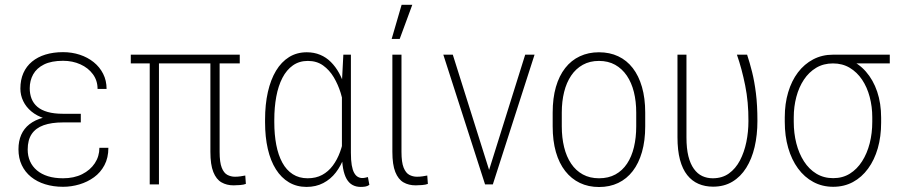

<svg xmlns="http://www.w3.org/2000/svg" viewBox="-20 -751 3655 782"><path d="M233.4 -280.8H309.1V-252.4H236.3Q189.9 -252.4 157.7 -241Q125.5 -229.5 109.1 -205.1Q92.8 -180.7 92.8 -142.1Q92.8 -115.7 102.3 -94.2Q111.8 -72.8 130.4 -57.1Q148.9 -41.5 175.5 -33.2Q202.1 -24.9 236.8 -24.9Q281.2 -24.9 314.5 -41.5Q347.7 -58.1 366.2 -86.2Q384.8 -114.3 384.8 -148.9H421.4Q421.4 -108.4 405.5 -78.4Q389.6 -48.3 363 -29.1Q336.4 -9.8 303.5 0Q270.5 9.8 236.8 9.8Q197.3 9.8 164.1 -0.5Q130.9 -10.7 106.4 -30.5Q82 -50.3 68.6 -78.6Q55.2 -106.9 55.2 -143.1Q55.2 -176.3 66.4 -201.9Q77.6 -227.5 100.1 -245.1Q122.6 -262.7 156 -271.7Q189.5 -280.8 233.4 -280.8ZM309.1 -258.3H233.4Q192.9 -258.3 161.4 -268.6Q129.9 -278.8 107.9 -297.1Q85.9 -315.4 74.5 -339.4Q63 -363.3 63 -390.1Q63 -425.8 75.2 -453.4Q87.4 -481 110.4 -500Q133.3 -519 165.3 -528.8Q197.3 -538.6 236.8 -538.6Q272.9 -538.6 304.9 -528.1Q336.9 -517.6 361.6 -497.8Q386.2 -478 400.1 -450.4Q414.1 -422.9 414.1 -388.7H377.4Q377.4 -422.9 358.4 -448.7Q339.4 -474.6 307.4 -489Q275.4 -503.4 236.8 -503.4Q189.5 -503.4 159.4 -488.5Q129.4 -473.6 115.2 -448.2Q101.1 -422.9 101.1 -391.6Q101.1 -368.2 108.6 -348.9Q116.2 -329.6 132.3 -315.9Q148.4 -302.2 174.3 -294.9Q200.2 -287.6 236.3 -287.6H309.1Z M956.5 -528.3V-492.7H512.7V-528.3ZM627.4 -528.3V0H589.8V-528.3ZM836.9 -528.3H874.5V-132.3Q874.5 -89.8 883.1 -68.1Q891.6 -46.4 906 -38.8Q920.4 -31.2 937 -31.2Q948.2 -31.2 958.7 -32.7Q969.2 -34.2 979 -36.1L981.4 -2Q972.7 1.5 958 2.7Q943.4 3.9 931.2 3.9Q903.3 3.9 882.1 -8.3Q860.8 -20.5 848.9 -50.3Q836.9 -80.1 836.9 -132.8Z M1059.6 -252.9V-263.2Q1059.6 -325.7 1071 -376.2Q1082.5 -426.8 1104.2 -462.9Q1126 -499 1157.5 -518.6Q1189 -538.1 1229.5 -538.1Q1259.3 -538.1 1283.9 -527.8Q1308.6 -517.6 1327.6 -498.5Q1346.7 -479.5 1361.1 -453.4Q1375.5 -427.2 1385.3 -394.8Q1395 -362.3 1400.4 -325.7V-189.9Q1395.5 -148.9 1382.3 -112.5Q1369.1 -76.2 1347.9 -48.6Q1326.7 -21 1296.6 -5.4Q1266.6 10.3 1228.5 10.3Q1188.5 10.3 1157 -8.3Q1125.5 -26.9 1103.8 -61.3Q1082 -95.7 1070.8 -144.3Q1059.6 -192.9 1059.6 -252.9ZM1097.2 -263.2V-252.9Q1097.2 -203.1 1105.2 -161.1Q1113.3 -119.1 1129.9 -88.6Q1146.5 -58.1 1172.4 -41.5Q1198.2 -24.9 1232.9 -24.9Q1267.1 -24.9 1292.2 -38.6Q1317.4 -52.2 1335.4 -76.4Q1353.5 -100.6 1365 -132.1Q1376.5 -163.6 1382.3 -199.7V-309.6Q1377.9 -339.4 1367.4 -373Q1356.9 -406.7 1339.4 -436.3Q1321.8 -465.8 1295.9 -484.4Q1270 -502.9 1233.9 -502.9Q1198.7 -502.9 1172.9 -484.6Q1147 -466.3 1130.1 -433.6Q1113.3 -400.9 1105.2 -357.2Q1097.2 -313.5 1097.2 -263.2ZM1378.4 -528.3H1409.2V-128.4Q1409.2 -98.1 1412.6 -78.4Q1416 -58.6 1422.4 -47.1Q1428.7 -35.6 1437.3 -30.8Q1445.8 -25.9 1455.6 -25.9Q1461.9 -25.9 1467.8 -27.3Q1473.6 -28.8 1478.5 -29.8L1484.4 2Q1476.1 7.8 1467.3 9Q1458.5 10.3 1449.2 10.3Q1430.2 10.3 1415.8 2.4Q1401.4 -5.4 1391.8 -22Q1382.3 -38.6 1377.4 -64.9Q1372.6 -91.3 1372.6 -128.4V-416Z M1578.1 -528.3H1615.2V-132.3Q1615.2 -89.8 1624 -68.1Q1632.8 -46.4 1647.2 -38.8Q1661.6 -31.2 1678.2 -31.2Q1689.9 -31.2 1700.2 -32.7Q1710.4 -34.2 1720.2 -36.1L1722.7 -2Q1713.9 1.5 1699.2 2.7Q1684.6 3.9 1672.9 3.9Q1644.5 3.9 1623.3 -8.3Q1602.1 -20.5 1590.1 -50.3Q1578.1 -80.1 1578.1 -132.8ZM1575.2 -592.3 1615.7 -731.4H1659.2L1607.9 -592.3Z M1966.3 -40.5 2119.1 -528.3H2157.2L1987.3 0H1958ZM1824.2 -528.3 1978 -40 1984.9 0H1955.6L1785.6 -528.3Z M2231 -236.3V-292.5Q2231 -351.1 2244.1 -396.7Q2257.3 -442.4 2282 -473.9Q2306.6 -505.4 2341.6 -521.7Q2376.5 -538.1 2419.4 -538.1Q2463.4 -538.1 2498 -521.7Q2532.7 -505.4 2557.1 -473.9Q2581.5 -442.4 2594.7 -396.7Q2607.9 -351.1 2607.9 -292.5V-236.3Q2607.9 -177.7 2594.7 -131.8Q2581.5 -85.9 2557.1 -54.2Q2532.7 -22.5 2498 -5.9Q2463.4 10.7 2419.9 10.7Q2376.5 10.7 2341.8 -5.9Q2307.1 -22.5 2282.2 -54.2Q2257.3 -85.9 2244.1 -131.8Q2231 -177.7 2231 -236.3ZM2268.1 -292.5V-236.3Q2268.1 -190.4 2277.6 -151.6Q2287.1 -112.8 2306.2 -84.5Q2325.2 -56.2 2353.8 -40.5Q2382.3 -24.9 2419.9 -24.9Q2458 -24.9 2486.6 -40.5Q2515.1 -56.2 2533.9 -84.5Q2552.7 -112.8 2562 -151.6Q2571.3 -190.4 2571.3 -236.3V-292.5Q2571.3 -337.9 2561.8 -376.2Q2552.2 -414.6 2533 -442.9Q2513.7 -471.2 2485.4 -487.1Q2457 -502.9 2419.4 -502.9Q2382.3 -502.9 2353.8 -487.1Q2325.2 -471.2 2306.2 -442.9Q2287.1 -414.6 2277.6 -376.2Q2268.1 -337.9 2268.1 -292.5Z M2739.3 -528.3H2775.9V-191.4Q2775.9 -146.5 2783.7 -115Q2791.5 -83.5 2806.2 -63.2Q2820.8 -43 2840.3 -33.9Q2859.9 -24.9 2882.8 -24.9Q2921.4 -24.9 2948.7 -44.4Q2976.1 -64 2993.7 -97.4Q3011.2 -130.9 3019.8 -172.4Q3028.3 -213.9 3028.3 -257.8Q3028.8 -335 3015.1 -402.8Q3001.5 -470.7 2981.4 -528.3H3022.9Q3033.7 -495.6 3043.2 -457.8Q3052.7 -419.9 3058.8 -371.3Q3064.9 -322.8 3064.9 -258.3Q3064.9 -201.2 3053.5 -152.3Q3042 -103.5 3019.3 -67.4Q2996.6 -31.2 2962.9 -11Q2929.2 9.3 2884.3 9.3Q2851.6 9.3 2825 -2.2Q2798.3 -13.7 2779.1 -37.8Q2759.8 -62 2749.5 -100.3Q2739.3 -138.7 2739.3 -192.4Z M3176.3 -254.9V-273.4Q3176.3 -328.6 3190.2 -375.2Q3204.1 -421.9 3230 -456.1Q3255.9 -490.2 3292.2 -509.3Q3328.6 -528.3 3372.6 -528.3Q3383.8 -528.3 3393.3 -525.6Q3402.8 -522.9 3412.8 -518.6Q3422.9 -514.2 3434.6 -509.8Q3476.6 -493.7 3506.6 -459.5Q3536.6 -425.3 3552.7 -377.7Q3568.8 -330.1 3568.8 -271.5V-251.5Q3568.8 -194.8 3555.2 -147.2Q3541.5 -99.6 3515.6 -64.2Q3489.7 -28.8 3453.9 -9.5Q3418 9.8 3373.5 9.8Q3329.1 9.8 3292.7 -9.8Q3256.3 -29.3 3230.2 -64.9Q3204.1 -100.6 3190.2 -148.9Q3176.3 -197.3 3176.3 -254.9ZM3212.9 -273.4V-254.9Q3212.9 -208.5 3223.4 -167.2Q3233.9 -126 3254.4 -94Q3274.9 -62 3304.9 -43.7Q3335 -25.4 3373.5 -25.4Q3412.1 -25.4 3441.4 -43.7Q3470.7 -62 3491.2 -94Q3511.7 -126 3522.2 -167.2Q3532.7 -208.5 3532.7 -254.9V-273.4Q3532.7 -316.4 3522.2 -356.2Q3511.7 -396 3491.2 -426.5Q3470.7 -457 3440.9 -474.9Q3411.1 -492.7 3372.6 -492.7Q3334 -492.7 3304.2 -474.9Q3274.4 -457 3254.2 -426.5Q3233.9 -396 3223.4 -356.2Q3212.9 -316.4 3212.9 -273.4ZM3604 -528.3V-492.7H3372.1V-528.3Z"/></svg>

Font: Roboto Condensed ExtraLight
Style: Regular
Weight: 250
Designer: Christian Robertson
Foundry: Google
Version: Version 3.008; 2023